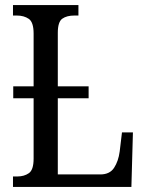

<svg xmlns="http://www.w3.org/2000/svg" viewBox="-20 -734 576 754"><path d="M31 0V-41H48Q75 -41 93.5 -54Q112 -67 112 -111V-348H32V-395H112V-602Q112 -647 93 -660Q74 -673 46 -673H31V-714H288V-673H272Q242 -673 224.5 -660.5Q207 -648 207 -605V-395H328V-348H207V-49H374Q411 -49 428 -75Q445 -101 450 -139L459 -214H502L496 0Z"/></svg>

Font: Noto Serif Condensed
Style: Regular
Weight: 400
Width: 3
Designer: Monotype Design Team
Foundry: Monotype Imaging Inc.
Version: Version 2.013; ttfautohint (v1.8.4.7-5d5b)